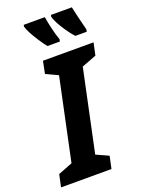

<svg xmlns="http://www.w3.org/2000/svg" viewBox="-213 -1019 804 1095"><g transform="rotate(-20 188.5 -472.0)"><path d="M-40 0 -24 -75 63 -109 168 -605 95 -639 110 -714H417L401 -639L312 -605L207 -109L282 -75L266 0ZM332 -784Q311 -807 291.5 -835.5Q272 -864 258 -890Q244 -916 240 -934L242 -944H369Q374 -921 382.5 -884Q391 -847 404 -797L401 -784ZM163 -784Q146 -805 127 -834Q108 -863 93.5 -890Q79 -917 75 -934L77 -944H205Q210 -912 219.5 -871Q229 -830 241 -797L238 -784Z"/></g></svg>

Font: Noto Sans ExtraCondensed ExtraBold
Style: Italic
Weight: 800
Width: 2
Italic angle: -12°
Designer: Monotype Design Team
Foundry: Monotype Imaging Inc.
Version: Version 2.013; ttfautohint (v1.8.4.7-5d5b)